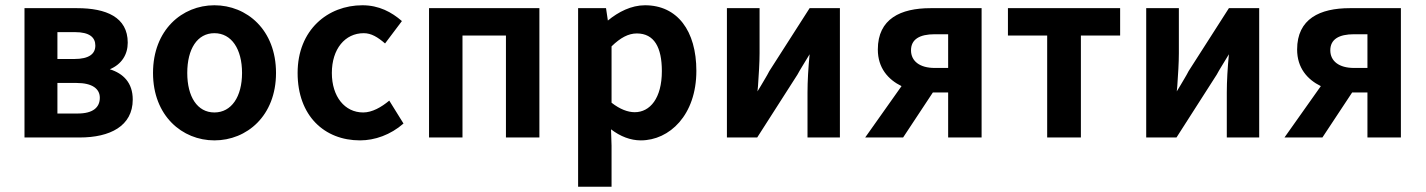

<svg xmlns="http://www.w3.org/2000/svg" viewBox="-20 -522 5413 729"><path d="M73 -491V0H283C397 0 484 -43 484 -144C484 -208 448 -243 397 -259C442 -278 465 -315 465 -360C465 -457 383 -491 273 -491ZM198 -91V-207H271C330 -207 359 -185 359 -151C359 -114 333 -91 275 -91ZM265 -400C320 -400 342 -380 342 -349C342 -318 319 -298 262 -298H198V-400Z M794 11C917 11 1028 -82 1028 -245C1028 -409 917 -502 794 -502C672 -502 561 -409 561 -245C561 -82 672 11 794 11ZM794 -396C859 -396 899 -336 899 -245C899 -155 859 -95 794 -95C729 -95 691 -155 691 -245C691 -336 729 -396 794 -396Z M1110 -245C1110 -82 1212 11 1347 11C1403 11 1463 -10 1512 -53L1458 -140C1428 -115 1393 -95 1359 -95C1289 -95 1240 -155 1240 -245C1240 -336 1290 -396 1361 -396C1390 -396 1414 -381 1442 -357L1506 -442C1467 -476 1419 -502 1356 -502C1225 -502 1110 -409 1110 -245Z M1609 0H1736V-387H1901V0H2028V-491H1609Z M2175 187H2302V31L2300 -31C2335 -4 2374 11 2413 11C2522 11 2624 -85 2624 -253C2624 -405 2552 -502 2429 -502C2377 -502 2328 -477 2288 -444L2281 -491H2175ZM2302 -346C2336 -379 2366 -395 2398 -395C2464 -395 2493 -342 2493 -252C2493 -149 2448 -96 2390 -96C2364 -96 2334 -107 2302 -132Z M2740 -491V0H2855L3008 -239C3013 -248 3019 -259 3026 -270C3035 -285 3045 -301 3054 -316C3049 -265 3046 -213 3046 -171V0H3169V-491H3054L2901 -252C2893 -236 2881 -217 2870 -198C2865 -190 2860 -182 2856 -175C2857 -181 2857 -188 2858 -195C2861 -239 2864 -283 2864 -320V-491Z M3265 0H3409L3522 -171H3580V0H3707V-491H3513C3400 -491 3313 -451 3313 -334C3313 -264 3352 -220 3403 -195ZM3439 -331C3439 -373 3472 -392 3529 -392H3580V-264H3529C3472 -264 3439 -290 3439 -331Z M3956 -387V0H4084V-387H4233V-491H3807V-387Z M4332 -491V0H4447L4600 -239C4605 -248 4611 -259 4618 -270C4627 -285 4637 -301 4646 -316C4641 -265 4638 -213 4638 -171V0H4761V-491H4646L4493 -252C4485 -236 4473 -217 4462 -198C4457 -190 4452 -182 4448 -175C4449 -181 4449 -188 4450 -195C4453 -239 4456 -283 4456 -320V-491Z M4857 0H5001L5114 -171H5172V0H5299V-491H5105C4992 -491 4905 -451 4905 -334C4905 -264 4944 -220 4995 -195ZM5031 -331C5031 -373 5064 -392 5121 -392H5172V-264H5121C5064 -264 5031 -290 5031 -331Z"/></svg>

Font: Source Sans Pro SemBd
Style: Regular
Weight: 700
Designer: Paul D. Hunt
Foundry: Adobe Systems Incorporated
Version: Version 2.020;PS 2.0;hotconv 1.0.86;makeotf.lib2.5.63406